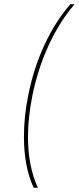

<svg xmlns="http://www.w3.org/2000/svg" viewBox="-20 -762 372 906"><path d="M132 -307Q112 -204 112 -117Q112 24 159 124H139Q93 26 93 -117Q93 -214 113 -311Q138 -438 189.5 -549.5Q241 -661 312 -742H332Q261 -660 209.5 -548Q158 -436 132 -307Z"/></svg>

Font: Gontserrat Thin
Style: Italic
Weight: 250
Italic angle: -11.3°
Designer: Julieta Ulanovsky
Foundry: Julieta Ulanovsky
Version: Version 6.001